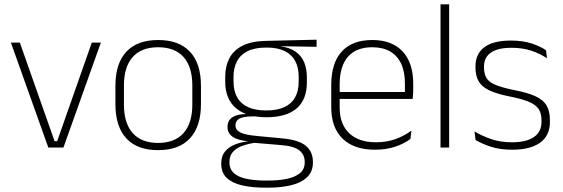

<svg xmlns="http://www.w3.org/2000/svg" viewBox="-20 -684 2610 890"><path d="M245 -29.5 405.5 -486.5H447.5L274 0H204L30.5 -486.5H72L233 -29.5Z M713 12Q615.5 12 565.2 -43Q515 -98 515 -201V-286.5Q515 -389.5 565.5 -444Q616 -498.5 713 -498.5Q810 -498.5 860.8 -444Q911.5 -389.5 911.5 -286.5V-201Q911.5 -98 860.8 -43Q810 12 713 12ZM713 -21.5Q790 -21.5 830.8 -67.2Q871.5 -113 871.5 -199.5V-288Q871.5 -374 831 -419.5Q790.5 -465 713 -465Q635.5 -465 595 -419.5Q554.5 -374 554.5 -288V-199.5Q554.5 -113 595 -67.2Q635.5 -21.5 713 -21.5Z M1215 -140.5Q1123 -140.5 1073.5 -182.8Q1024 -225 1024 -306V-328Q1024 -376.5 1043 -413.5Q1062 -450.5 1103.5 -471.8Q1145 -493 1211.5 -494.5L1447.5 -500V-467L1274 -470V-470.5Q1321.5 -464.5 1349.8 -444.8Q1378 -425 1390.2 -394.5Q1402.5 -364 1402.5 -325V-302Q1402.5 -222 1354.8 -181.2Q1307 -140.5 1215 -140.5ZM1212 153H1221.5Q1272.5 153 1310.8 144.8Q1349 136.5 1370.8 118.2Q1392.5 100 1392.5 69V67Q1392.5 32.5 1367.2 12.8Q1342 -7 1282.5 -11.5L1151.5 -22.5L1170 -23.5Q1132.5 -18.5 1104 -8.2Q1075.5 2 1059.5 20.2Q1043.5 38.5 1043.5 66.5V68Q1043.5 100.5 1064.8 119Q1086 137.5 1124 145.2Q1162 153 1212 153ZM1210.5 186Q1149 186 1103 175.5Q1057 165 1031.2 140.8Q1005.5 116.5 1005.5 75V73Q1005.5 39.5 1023.2 18Q1041 -3.5 1070.5 -14.8Q1100 -26 1135 -29.5L1134 -28.5Q1081.5 -33.5 1058 -50.2Q1034.5 -67 1034.5 -95.5V-96Q1034.5 -114 1043.2 -127Q1052 -140 1071.5 -147.5Q1091 -155 1122 -155.5V-163L1190 -144L1151.5 -144.5Q1106.5 -144 1089 -133.8Q1071.5 -123.5 1071.5 -103.5V-103Q1071.5 -81.5 1094.2 -70Q1117 -58.5 1173 -53.5L1289.5 -42.5Q1364.5 -35.5 1397.5 -8.2Q1430.5 19 1430.5 66.5V69Q1430.5 111 1404.2 136.8Q1378 162.5 1331 174.2Q1284 186 1221 186ZM1214.5 -172Q1264 -172 1297.2 -187Q1330.5 -202 1347.5 -232Q1364.5 -262 1364.5 -305.5V-329.5Q1364.5 -372 1348 -402Q1331.5 -432 1298.8 -447.8Q1266 -463.5 1217.5 -463.5H1213.5Q1160 -463.5 1126.5 -446.2Q1093 -429 1077.8 -398.5Q1062.5 -368 1062.5 -328.5V-307Q1062.5 -262.5 1079.5 -232.5Q1096.5 -202.5 1130.2 -187.2Q1164 -172 1214.5 -172Z M1718.5 10Q1620.5 10 1568 -41.2Q1515.5 -92.5 1515.5 -187V-290.5Q1515.5 -391.5 1564 -445Q1612.5 -498.5 1705.5 -498.5Q1767.5 -498.5 1809.8 -474.2Q1852 -450 1873.8 -404.8Q1895.5 -359.5 1895.5 -295.5V-278Q1895.5 -265.5 1895 -252.8Q1894.5 -240 1893 -225.5H1856.5Q1857 -245.5 1857 -263.2Q1857 -281 1857 -296Q1857 -350.5 1839.8 -388Q1822.5 -425.5 1788.8 -445.2Q1755 -465 1705.5 -465Q1631.5 -465 1593 -421Q1554.5 -377 1554.5 -293V-245V-239V-184.5Q1554.5 -147 1565.5 -117.5Q1576.5 -88 1597.8 -67.2Q1619 -46.5 1650.5 -35.5Q1682 -24.5 1723.5 -24.5Q1770.5 -24.5 1811 -38.5Q1851.5 -52.5 1887 -78.5L1882.5 -40Q1852 -17 1810.2 -3.5Q1768.5 10 1718.5 10ZM1535.5 -225.5V-257.5H1883V-225.5Z M2022 0V-664H2062V0Z M2355 10Q2296.5 10 2254 -4.2Q2211.5 -18.5 2184.5 -35L2179.5 -74.5Q2215.5 -53.5 2257.5 -39Q2299.5 -24.5 2354.5 -24.5Q2419 -24.5 2454.5 -48.5Q2490 -72.5 2490 -119V-127Q2490 -157 2478 -176.8Q2466 -196.5 2435 -210.5Q2404 -224.5 2346.5 -236Q2285 -248 2249.5 -264.5Q2214 -281 2199 -306.8Q2184 -332.5 2184 -371.5V-376Q2184 -434 2225 -465Q2266 -496 2348.5 -496Q2405 -496 2445.5 -482.2Q2486 -468.5 2511 -451L2515.5 -414Q2484 -435 2443.8 -448.8Q2403.5 -462.5 2350.5 -462.5Q2306.5 -462.5 2278.5 -452Q2250.5 -441.5 2237 -422.2Q2223.5 -403 2223.5 -376V-371.5Q2223.5 -340.5 2235.8 -321.2Q2248 -302 2278.8 -289.8Q2309.5 -277.5 2363 -266.5Q2426.5 -254.5 2462.8 -237.5Q2499 -220.5 2514 -194.2Q2529 -168 2529 -128.5V-118.5Q2529 -55.5 2483.8 -22.8Q2438.5 10 2355 10Z"/></svg>

Font: Anek Tamil Medium ExtraLight
Style: Regular
Weight: 250
Version: Version 1.003